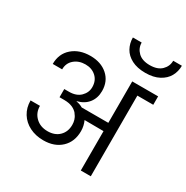

<svg xmlns="http://www.w3.org/2000/svg" viewBox="-222 -1198 1335 1381"><g transform="rotate(30 446.0 -508.0)"><path d="M854 -740V-670H722V0H639V-327L481 -328Q499 -289 499 -246Q499 -158 443.5 -105.5Q388 -53 296 -53Q232 -53 181.5 -78.5Q131 -104 102.5 -150Q74 -196 74 -256H152Q152 -199 190.5 -162Q229 -125 290 -125Q350 -125 386 -160.5Q422 -196 422 -253Q422 -296 399 -328H396L395 -334Q358 -380 282 -380H243V-448H282Q343 -448 377 -481.5Q411 -515 411 -560Q411 -614 376 -646Q341 -678 288 -678Q233 -678 196 -646.5Q159 -615 159 -563H81Q81 -648 139 -698.5Q197 -749 288 -749Q376 -749 431 -700.5Q486 -652 486 -571Q486 -513 454.5 -472.5Q423 -432 364 -417V-415Q392 -411 418 -396H639V-740ZM892 -1016Q892 -968 870 -928.5Q848 -889 802 -864.5Q756 -840 689 -840Q621 -840 575 -864Q529 -888 507 -928Q485 -968 485 -1016H558Q558 -970 591.5 -937Q625 -904 689 -904Q753 -904 786.5 -937Q820 -970 820 -1016Z"/></g></svg>

Font: Fz Poppins
Style: Regular
Weight: 400
Designer: Ninad Kale (Devanagari), Jonny Pinhorn (Latin)
Foundry: Indian Type Foundry
Version: Vit hóa bi Vntype.Com & FontZin.Com